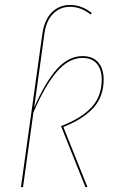

<svg xmlns="http://www.w3.org/2000/svg" viewBox="-20 -754 467 774"><path d="M397.9 -433.6Q397.9 -364.7 356.4 -319.1Q314.9 -273.4 235.4 -242.2L332.5 0H324.2L226.1 -245.6Q307.6 -276.9 348.9 -321.3Q390.1 -365.7 390.1 -433.6Q390.1 -473.6 370.4 -497.1Q350.6 -520.5 312.5 -520.5Q257.3 -520.5 209.5 -465.3Q161.6 -410.2 114.7 -300.8L72.8 0H64.5L136.7 -516.6L150.9 -618.2Q159.2 -674.8 189 -704.3Q218.8 -733.9 261.7 -733.9Q310.1 -733.9 349.6 -701.7L345.7 -695.3Q307.1 -726.6 262.2 -726.6Q222.2 -726.6 194.1 -698.5Q166 -670.4 158.7 -616.7L145 -516.6L117.7 -320.3Q162.6 -423.3 209.5 -475.6Q256.3 -527.8 313 -527.8Q354.5 -527.8 376.2 -502.2Q397.9 -476.6 397.9 -433.6Z"/></svg>

Font: Fira Sans Compressed Eight
Style: Italic
Weight: 100
Width: 3
Italic angle: -8°
Designer: Carrois Corporate & Edenspiekermann AG
Foundry: Carrois Corporate GbR & Edenspiekermann AG
Version: Version 4.203;PS 004.203;hotconv 1.0.88;makeotf.lib2.5.64775